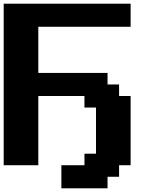

<svg xmlns="http://www.w3.org/2000/svg" viewBox="-20 -895 852 1040"><path d="M312.5 125H562.5V62.5H625V0H687.5V-375H625V-437.5H562.5V-500H187.5V-750H687.5V-875H0V0H187.5V-375H437.5V-312.5H500V-62.5H437.5V0H312.5Z"/></svg>

Font: Faithful 32x
Style: Semibold
Weight: 400
Foundry: Faithful Resource Pack
Version: Version 1.0; January 27, 2023